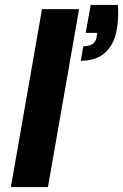

<svg xmlns="http://www.w3.org/2000/svg" viewBox="-20 -757 498 777"><path d="M24 0 150 -720H300L174 0ZM307 -511 317 -570Q341 -570 354 -578.5Q367 -587 371 -606L373 -624H327L347 -737H457Q459 -707 458 -683.5Q457 -660 452 -635Q442 -577 405.5 -544Q369 -511 307 -511Z"/></svg>

Font: DM Sans 9pt Black
Style: Italic
Weight: 900
Italic angle: -10°
Version: Version 4.004;gftools[0.9.30]